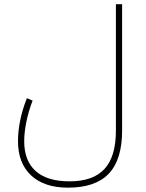

<svg xmlns="http://www.w3.org/2000/svg" viewBox="-20 -634 688 906"><path d="M307.6 221.7C168.5 221.7 94.2 156.2 94.2 32.7C94.2 -20.5 106.9 -88.9 133.8 -159.2L106.9 -170.9C78.1 -98.1 64.9 -29.3 64.9 32.7C64.9 102.1 85.9 155.8 127.4 194.3C168.9 232.4 226.6 251.5 300.3 251.5C471.7 251.5 556.2 167.5 556.2 -18.6V-614.3H526.9V-18.6C526.9 145 457.5 221.7 307.6 221.7Z"/></svg>

Font: Estedad Thin
Style: Regular
Weight: 100
Designer: Amin Abedi
Version: Version 7.3